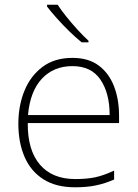

<svg xmlns="http://www.w3.org/2000/svg" viewBox="-20 -786 585 816"><path d="M288 -540Q356 -540 399.5 -507.5Q443 -475 464.5 -419.5Q486 -364 486 -294V-263H98Q97 -148 149.5 -86.5Q202 -25 300 -25Q349 -25 384.5 -32.5Q420 -40 465 -61V-23Q426 -6 387.5 2Q349 10 299 10Q218 10 164.5 -24Q111 -58 84.5 -119Q58 -180 58 -260Q58 -337 84 -400.5Q110 -464 161 -502Q212 -540 288 -540ZM288 -505Q208 -505 158 -451.5Q108 -398 99 -297H446Q446 -390 407 -447.5Q368 -505 288 -505ZM225 -766Q239 -744 261.5 -716Q284 -688 309 -660.5Q334 -633 356 -613V-606H327Q301 -627 273 -654.5Q245 -682 220.5 -709.5Q196 -737 180 -758V-766Z"/></svg>

Font: Noto Sans Khmer UI ExtraLight
Style: Regular
Weight: 200
Designer: Danh Hong and the Monotype Design Team
Foundry: Monotype Imaging Inc.
Version: Version 2.002; ttfautohint (v1.8.4.7-5d5b)